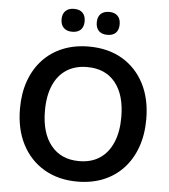

<svg xmlns="http://www.w3.org/2000/svg" viewBox="-60 -963 905 1027"><g transform="rotate(5 392.5 -449.5)"><path d="M393 10Q291 10 214.5 -35Q138 -80 96 -161.5Q54 -243 54 -353Q54 -436 78 -502.5Q102 -569 146.5 -616.5Q191 -664 253.5 -689.5Q316 -715 393 -715Q496 -715 572 -670.5Q648 -626 690 -545Q732 -464 732 -354Q732 -271 708 -204Q684 -137 639.5 -89Q595 -41 532.5 -15.5Q470 10 393 10ZM393 -100Q458 -100 503.5 -130Q549 -160 573.5 -217Q598 -274 598 -353Q598 -473 544.5 -539Q491 -605 393 -605Q329 -605 283 -575.5Q237 -546 212.5 -489.5Q188 -433 188 -353Q188 -234 242 -167Q296 -100 393 -100ZM485 -786Q455 -786 439 -802Q423 -818 423 -848Q423 -877 439 -893Q455 -909 485 -909Q514 -909 530 -893Q546 -877 546 -848Q546 -818 530.5 -802Q515 -786 485 -786ZM296 -786Q267 -786 250.5 -802Q234 -818 234 -848Q234 -877 250.5 -893Q267 -909 296 -909Q326 -909 342 -893Q358 -877 358 -848Q358 -818 342 -802Q326 -786 296 -786Z"/></g></svg>

Font: Nunito
Style: Bold
Weight: 700
Designer: Vernon Adams
Foundry: Vernon Adams
Version: Version 3.602